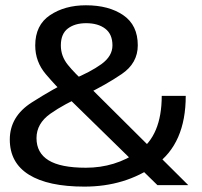

<svg xmlns="http://www.w3.org/2000/svg" viewBox="-20 -701 766 727"><path d="M299.7 5.6Q453.6 5.6 568.4 -75.7Q683.3 -157 683.3 -338.1H592.4Q592.4 -188 504.2 -126.9Q416 -65.9 305.1 -65.9Q209.5 -65.9 163.9 -94Q118.2 -122.1 118.2 -178Q118.2 -233.4 170.8 -270.5Q223.4 -307.6 302.9 -342.3Q380.3 -379.4 441 -420.7Q501.7 -462 501.7 -529.4Q501.7 -605.9 446.9 -643.4Q392.2 -681 305.3 -681Q225.3 -681 169.3 -643.5Q113.4 -606 113.4 -528.8Q113.4 -467.3 153.4 -420.2Q193.5 -373.1 230 -338.5L576.1 0H692.9L303.1 -387.6Q264.6 -421.6 237.5 -454.8Q210.4 -488 210.4 -528.8Q210.4 -572.8 236.9 -593Q263.4 -613.2 306.1 -613.2Q351.3 -613.2 378.5 -592.4Q405.8 -571.6 405.8 -529Q405.8 -488.5 363.9 -458.1Q321.9 -427.8 252.9 -399.6Q183.9 -366.3 100.5 -313.2Q17.1 -260.1 17.1 -172.6Q17.1 -84.6 89.6 -39.5Q162.1 5.6 299.7 5.6Z"/></svg>

Font: Anybody Thin
Style: Regular
Weight: 100
Designer: Tyler Finck
Foundry: Etcetera Type Company
Version: Version 1.114;gftools[0.9.25]